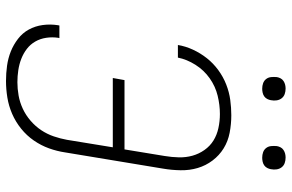

<svg xmlns="http://www.w3.org/2000/svg" viewBox="-186 -778 972 640"><g transform="rotate(90 300.0 -458.0)"><path d="M250 8Q224 8 199 4.5Q174 1 151.5 -8Q129 -17 109.5 -32Q90 -47 78.5 -68Q67 -89 63.5 -114Q60 -139 64 -165L65 -170H107L106 -166Q103 -146 106 -126Q109 -106 118.5 -89.5Q128 -73 143 -61.5Q158 -50 176 -43Q194 -36 214 -33Q234 -30 254 -30Q276 -30 298.5 -34Q321 -38 342.5 -48Q364 -58 382.5 -74Q401 -90 414 -109.5Q427 -129 434.5 -151Q442 -173 446 -195L471 -348H240L247 -387H478L500 -521Q504 -545 504.5 -568.5Q505 -592 499 -613.5Q493 -635 480 -653.5Q467 -672 448.5 -683.5Q430 -695 407 -700Q384 -705 360 -705Q330 -705 299 -697.5Q268 -690 241 -671Q214 -652 196 -623.5Q178 -595 172 -565H130Q134 -590 145.5 -615Q157 -640 174 -661.5Q191 -683 213.5 -699.5Q236 -716 261.5 -726Q287 -736 313 -739.5Q339 -743 364 -743Q394 -743 422.5 -737.5Q451 -732 474.5 -717.5Q498 -703 515 -680.5Q532 -658 540 -631Q548 -604 547.5 -574Q547 -544 542 -515L488 -189Q484 -162 474.5 -135.5Q465 -109 448.5 -85Q432 -61 409 -42.5Q386 -24 359.5 -12.5Q333 -1 305 3.5Q277 8 250 8ZM506 -846Q496 -846 487.5 -849Q479 -852 473.5 -859Q468 -866 467 -875.5Q466 -885 467 -895Q468 -901 471 -907Q474 -913 480 -917Q486 -921 492.5 -922.5Q499 -924 505 -924Q515 -924 523.5 -921Q532 -918 537.5 -911Q543 -904 544.5 -894.5Q546 -885 544 -875Q543 -869 540 -863Q537 -857 531.5 -853Q526 -849 519 -847.5Q512 -846 506 -846ZM276 -846Q266 -846 257.5 -849Q249 -852 243.5 -859Q238 -866 237 -875.5Q236 -885 237 -895Q238 -901 241 -907Q244 -913 250 -917Q256 -921 262.5 -922.5Q269 -924 275 -924Q285 -924 293.5 -921Q302 -918 307.5 -911Q313 -904 314.5 -894.5Q316 -885 314 -875Q313 -869 310 -863Q307 -857 301.5 -853Q296 -849 289 -847.5Q282 -846 276 -846Z"/></g></svg>

Font: Iosevka Extralight Extended
Style: Italic
Weight: 200
Width: 7
Italic angle: -9°
Monospace: yes
Designer: Belleve Invis
Foundry: Belleve Invis
Version: Version 32.5.0; ttfautohint (v1.8.4)